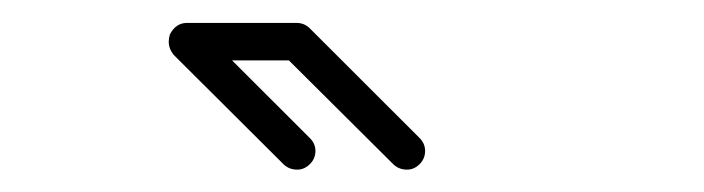

<svg xmlns="http://www.w3.org/2000/svg" viewBox="-20 -928 623 170"><path d="M340.3 -777.8Q333.5 -777.8 328.6 -782.2L235.8 -874.5H185.5L254.4 -805.7Q259.3 -800.8 259.3 -794.4Q259.3 -787.6 254.4 -782.7Q249.5 -777.8 243.2 -777.8Q236.3 -777.8 231.4 -782.2L133.8 -879.4Q129.4 -884.8 129.4 -891.1Q129.4 -894 130.4 -897.5Q135.7 -907.7 145.5 -907.7H242.7Q249.5 -907.7 254.4 -902.8L351.6 -805.7Q356.4 -800.8 356.4 -794.4Q356.4 -787.6 351.6 -782.7Q346.7 -777.8 340.3 -777.8Z"/></svg>

Font: Neon Sans
Style: Regular
Weight: 400
Designer: GGBot
Version: 0.80